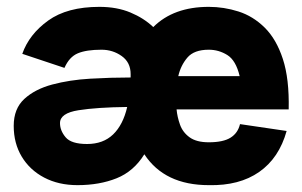

<svg xmlns="http://www.w3.org/2000/svg" viewBox="-20 -530 882 560"><path d="M168 -332 45 -373Q65 -430 120.5 -470Q176 -510 270 -510Q321 -510 360.5 -493.5Q400 -477 427 -451Q486 -510 589 -510Q633 -510 675.5 -496.5Q718 -483 752 -449.5Q786 -416 805 -358Q824 -300 822 -211H495Q497 -189 505 -166.5Q513 -144 533 -129.5Q553 -115 589 -115Q631 -115 652.5 -128.5Q674 -142 680 -168L816 -148Q794 -69 736 -28.5Q678 12 589 10Q460 10 401 -80Q370 -30 320 -10Q270 10 206 10Q151 10 109 -12Q67 -34 43.5 -73Q20 -112 20 -163Q20 -213 51 -241.5Q82 -270 132.5 -283.5Q183 -297 243 -300.5Q303 -304 361 -304Q361 -308 361 -313V-314Q361 -348 335 -366.5Q309 -385 276 -385Q232 -385 207 -374.5Q182 -364 168 -332ZM589 -385Q546 -385 526.5 -362Q507 -339 500 -308H679Q668 -354 643 -369.5Q618 -385 589 -385ZM155 -171Q155 -149 171.5 -129.5Q188 -110 234 -110Q281 -110 310 -138Q339 -166 351 -218Q263 -217 209 -208.5Q155 -200 155 -171Z"/></svg>

Font: Haskoy ExtraBold
Style: Regular
Weight: 800
Designer: Ertekin Erdin
Foundry: Ertekin Erdin
Version: Version 2.000; ttfautohint (v1.8.4.7-5d5b)